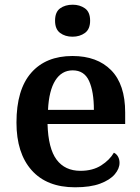

<svg xmlns="http://www.w3.org/2000/svg" viewBox="-20 -786 597 816"><path d="M299 10Q179 10 114.5 -62.5Q50 -135 50 -265Q50 -405 112.5 -476.5Q175 -548 288 -548Q393 -548 452.5 -487.5Q512 -427 512 -308V-259H182Q185 -155 220.5 -107.5Q256 -60 322 -60Q374 -60 410 -83Q446 -106 464 -137Q475 -132 481.5 -120.5Q488 -109 488 -94Q488 -69 467.5 -45Q447 -21 405.5 -5.5Q364 10 299 10ZM379 -319Q379 -397 358.5 -442Q338 -487 289 -487Q242 -487 215 -444Q188 -401 184 -319ZM288 -630Q257 -630 235.5 -646Q214 -662 214 -698Q214 -735 235.5 -750.5Q257 -766 289 -766Q319 -766 341 -750.5Q363 -735 363 -698Q363 -662 341 -646Q319 -630 288 -630Z"/></svg>

Font: Noto Serif Bengali SemiBold
Style: Regular
Weight: 600
Version: Version 2.003